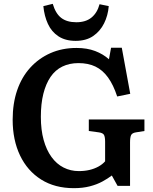

<svg xmlns="http://www.w3.org/2000/svg" viewBox="-20 -967 800 1001"><path d="M365 14Q266 14 194.5 -31Q123 -76 84.5 -156.5Q46 -237 46 -343Q46 -428 69.5 -496.5Q93 -565 137.5 -614Q182 -663 243 -690Q304 -717 379 -717Q434 -717 476 -701Q518 -685 548 -658L559 -718H615L659 -478L591 -464Q571 -525 543 -563.5Q515 -602 477.5 -620Q440 -638 389 -638Q342 -638 305 -620Q268 -602 243.5 -566Q219 -530 206 -478Q193 -426 193 -358Q193 -290 207.5 -237.5Q222 -185 248.5 -148.5Q275 -112 311.5 -93.5Q348 -75 391 -75Q421 -75 446.5 -81Q472 -87 493 -98.5Q514 -110 528 -126V-228Q528 -252 522.5 -263Q517 -274 495 -277L443 -284V-344H733V-284L689 -277Q669 -274 663.5 -262.5Q658 -251 658 -225V2H593L563 -52Q542 -36 513.5 -20.5Q485 -5 448 4.5Q411 14 365 14ZM374 -754Q321 -754 285 -777.5Q249 -801 230 -842Q211 -883 206 -935L255 -947Q270 -896 299.5 -873.5Q329 -851 378 -851Q427 -851 457 -875.5Q487 -900 499 -945L547 -935Q543 -886 522.5 -845Q502 -804 465.5 -779Q429 -754 374 -754Z"/></svg>

Font: Literata 18pt SemiBold
Style: Regular
Weight: 600
Designer: Latin by Veronika Burian and Jose Scaglione. Greek by Irene Vlachou. Cyrillic by Vera Evstafieva.
Foundry: TypeTogether
Version: Version 3.103;gftools[0.9.29]